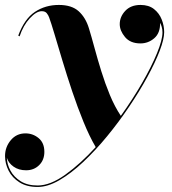

<svg xmlns="http://www.w3.org/2000/svg" viewBox="-40 -490 691 770"><path d="M111.1 259.8Q67.1 259.8 38.1 241.3Q9 222.9 -5.4 194.5Q-19.8 166 -19.8 136Q-19.8 99.9 3.1 72.4Q25.9 44.9 62 44.9Q92 44.9 115 64Q137.9 83 137.9 119.1Q137.9 151.6 117.1 172.2Q96.2 192.9 64.7 192.9Q34.9 192.9 14.4 178.3Q-6.1 163.8 -12.5 142.8Q-12 168.5 1.8 194.1Q15.6 219.7 42.8 236.8Q70.1 253.9 111.1 253.9Q161.4 253.9 222.3 210.2Q283.2 166.5 343.8 99.9Q318.6 56.9 294.7 -1.7Q270.8 -60.3 249.4 -124.1Q228 -188 210.1 -247.6Q192.1 -307.1 178.6 -352.9Q165 -398.7 157 -420.2Q154.1 -428.7 147.6 -436.9Q141.1 -445.1 127.4 -445.1Q105.7 -445.1 79.5 -416.6Q53.2 -388.2 38.6 -344.2L33.2 -347.2Q58.1 -414.6 100.1 -442.4Q142.1 -470.2 196 -470.2Q247.6 -470.2 275.5 -444.9Q303.5 -419.7 316.7 -376.2Q326.9 -342.8 339 -298.1Q351.1 -253.4 366.2 -204.6Q381.3 -155.8 400.6 -109.1Q419.9 -62.5 444.6 -25.4Q492.2 -91.8 529.9 -157.3Q567.6 -222.9 589.6 -276.5Q611.6 -330.1 611.6 -360.1Q611.6 -372.1 608.6 -382.1Q605.7 -392.1 602.1 -398.4Q602.8 -357.4 578.7 -336.7Q554.7 -315.9 523.2 -315.9Q482.7 -315.9 461.4 -341.4Q440.2 -366.9 440.2 -393.1Q440.2 -422.9 462.4 -446.5Q484.6 -470.2 523.7 -470.2Q556.6 -470.2 577.6 -453.6Q598.6 -437 608.5 -411.9Q618.4 -386.7 618.4 -361.1Q618.4 -333.3 600.5 -286.3Q582.5 -239.3 550.9 -181.4Q519.3 -123.5 478 -62.3Q436.8 -1 389.6 56.4Q342.5 113.8 293.7 159.7Q244.9 205.6 198.1 232.7Q151.4 259.8 111.1 259.8Z"/></svg>

Font: Bodoni* 36
Style: Bold Italic
Weight: 700
Italic angle: -13°
Version: Version 2.000; ttfautohint (v1.8.1)